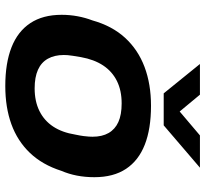

<svg xmlns="http://www.w3.org/2000/svg" viewBox="-45 -719 776 726"><g transform="rotate(90 343.0 -356.0)"><path d="M305 12Q219 12 159 -11.5Q99 -35 67.5 -82.5Q36 -130 36 -201Q36 -232 41.5 -261.5Q47 -291 57 -317Q78 -392 123 -441Q168 -490 233 -514.5Q298 -539 380 -539Q467 -539 527 -515.5Q587 -492 618.5 -444.5Q650 -397 650 -325Q650 -290 644 -259Q638 -228 626 -200Q603 -128 558 -81Q513 -34 449.5 -11Q386 12 305 12ZM314 -99Q363 -99 399.5 -117Q436 -135 458.5 -169Q481 -203 489 -253Q493 -272 494.5 -284Q496 -296 496.5 -304Q497 -312 497 -318Q497 -354 483 -378.5Q469 -403 441.5 -415.5Q414 -428 371 -428Q322 -428 286 -410Q250 -392 227.5 -358Q205 -324 196 -274Q193 -256 191 -243.5Q189 -231 188.5 -223.5Q188 -216 188 -209Q188 -174 202 -149Q216 -124 244 -111.5Q272 -99 314 -99ZM614 -724 454 -587H333L222 -724H338L421 -624H374L492 -724Z"/></g></svg>

Font: Archivo SemiExpanded
Style: Bold Italic
Weight: 700
Width: 6
Italic angle: -10°
Designer: Hector Gatti
Foundry: Omnibus-Type
Version: Version 2.001